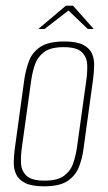

<svg xmlns="http://www.w3.org/2000/svg" viewBox="-20 -649 380 676"><path d="M135 7Q92 7 69 -4.5Q46 -16 37 -35Q28 -54 28.5 -77.5Q29 -101 32 -125L66 -372Q71 -404 82 -434Q93 -464 121.5 -483.5Q150 -503 207 -503Q249 -503 272 -491.5Q295 -480 303.5 -461Q312 -442 311.5 -419Q311 -396 308 -372L274 -125Q270 -93 258.5 -62.5Q247 -32 219 -12.5Q191 7 135 7ZM137 -13Q183 -13 206 -30.5Q229 -48 238 -75Q247 -102 251 -130L284 -367Q288 -395 287 -421.5Q286 -448 268 -465.5Q250 -483 204 -483Q158 -483 135 -465.5Q112 -448 103 -421.5Q94 -395 90 -367L57 -130Q53 -102 54 -75Q55 -48 73 -30.5Q91 -13 137 -13ZM115 -547 212 -629H237L310 -547H289L221 -612L137 -547Z"/></svg>

Font: Alumni Sans Thin
Style: Italic
Weight: 100
Italic angle: -8°
Designer: Robert E. Leuschke
Foundry: Robert E. Leuschke
Version: Version 1.016